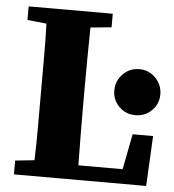

<svg xmlns="http://www.w3.org/2000/svg" viewBox="-49 -703 678 748"><g transform="rotate(5 290.0 -328.5)"><path d="M33 -604V-657H362V-604L280 -596Q279 -535 278.5 -472Q278 -409 278 -347V-294Q278 -240 278.5 -179.5Q279 -119 280 -57H453L480 -196H560L550 0H33V-54L108 -62Q110 -123 110 -181.5Q110 -240 110 -289V-347Q110 -409 110 -472Q110 -535 108 -596ZM484 -271Q446 -271 420 -297Q394 -323 394 -360Q394 -397 420 -424Q446 -451 484 -451Q522 -451 548 -424Q574 -397 574 -360Q574 -323 548 -297Q522 -271 484 -271Z"/></g></svg>

Font: Source Serif 4
Style: Bold
Weight: 700
Designer: Frank Grießhammer
Foundry: Adobe
Version: Version 4.005;hotconv 1.1.0;makeotfexe 2.6.0